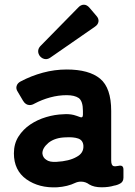

<svg xmlns="http://www.w3.org/2000/svg" viewBox="-20 -789 574 815"><path d="M150 -550Q142 -560 142 -571.5Q142 -583 151 -593L312 -757Q323 -769 336 -769Q349 -769 360 -756L389 -722Q400 -710 398 -697Q396 -684 382 -675L193 -544Q184 -538 175 -538Q161 -538 150 -550ZM223 6Q146 10 92 -28Q39 -66 39 -138Q39 -179 58.5 -209.5Q78 -240 108.5 -260.5Q139 -281 176 -292Q213 -303 249 -304Q272 -306 293 -301Q300 -299 306 -297Q312 -295 317 -293Q332 -286 332 -302V-318Q332 -360 314 -373Q296 -385 263 -385Q228 -385 193 -375.5Q158 -366 126 -349Q116 -343 106 -343Q89 -343 78 -361L55 -400Q47 -412 50.5 -424Q54 -436 67 -443Q112 -467 162 -480.5Q212 -494 263 -494Q358 -494 405 -455Q452 -416 452 -318V-108Q452 -87 462 -84Q469 -82 483 -85Q504 -90 504 -69V-35Q504 -18 491 -10.5Q478 -3 464 -1Q442 6 411 6Q379 6 359 -6Q343 -18 324 -18Q311 -18 300 -13Q267 3 223 6ZM220 -102Q274 -105 305 -123Q336 -139 334 -171Q332 -194 312 -201Q292 -208 259 -206Q214 -205 186 -183Q159 -160 160 -137Q162 -120 176 -111Q190 -100 220 -102Z"/></svg>

Font: Higure Gothic Black
Style: Regular
Weight: 900
Designer: Yoshimichi Ohira
Foundry: Positype
Version: Version 1.000